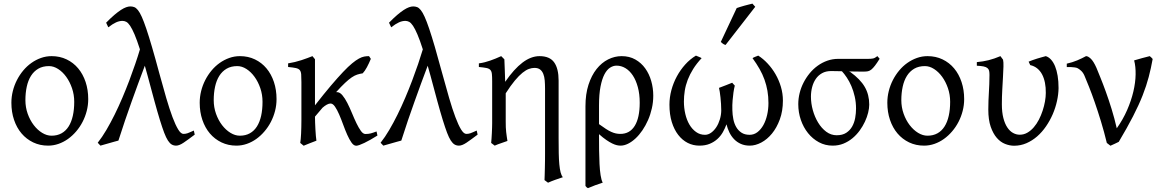

<svg xmlns="http://www.w3.org/2000/svg" viewBox="-20 -772 6285 1037"><path d="M380.9 -222.2Q380.9 -260.7 368.9 -295.7Q356.9 -330.6 337.6 -357.2Q318.4 -383.8 293.9 -399.4Q269.5 -415 244.6 -415Q210.9 -415 186.8 -400.9Q162.6 -386.7 147.2 -362.1Q131.8 -337.4 124.5 -303.7Q117.2 -270 117.2 -231Q117.2 -192.4 129.6 -157.5Q142.1 -122.6 162.4 -96.2Q182.6 -69.8 207.8 -54.4Q232.9 -39.1 258.3 -39.1Q289.1 -39.1 312.3 -52Q335.4 -64.9 350.6 -88.9Q365.7 -112.8 373.3 -146.5Q380.9 -180.2 380.9 -222.2ZM456.5 -236.8Q456.5 -204.1 448.5 -172.9Q440.4 -141.6 426 -113.8Q411.6 -85.9 391.4 -62.3Q371.1 -38.6 347.2 -21.5Q323.2 -4.4 295.9 5.1Q268.6 14.6 239.7 14.6Q195.8 14.6 159.2 -2.9Q122.6 -20.5 96.4 -51.3Q70.3 -82 55.9 -124.5Q41.5 -167 41.5 -216.8Q41.5 -249 49.3 -280.3Q57.1 -311.5 71.5 -339.6Q85.9 -367.7 105.7 -391.4Q125.5 -415 149.7 -432.1Q173.8 -449.2 201.4 -459Q229 -468.8 258.8 -468.8Q303.2 -468.8 339.8 -451.2Q376.5 -433.6 402.3 -402.6Q428.2 -371.6 442.4 -329.1Q456.5 -286.6 456.5 -236.8Z M1031.7 -44.9Q995.1 -17.1 971.4 -1.2Q947.8 14.6 931.2 14.6Q918 14.6 907.5 8.5Q897 2.4 887 -12.9Q877 -28.3 866.7 -55.4Q856.4 -82.5 843.5 -124.3Q830.6 -166 814.5 -224.9Q798.3 -283.7 777.3 -362.8L762.2 -417Q743.7 -368.2 726.1 -320.3Q708.5 -272.5 690.9 -223.1Q673.3 -173.8 655.5 -121.8Q637.7 -69.8 619.6 -12.7Q609.9 -10.3 596.9 -6.6Q584 -2.9 570.3 1Q556.6 4.9 543.9 8.5Q531.2 12.2 522.5 14.6L507.8 -1Q531.7 -31.2 554.7 -70.3Q577.6 -109.4 599.4 -153.3Q621.1 -197.3 641.1 -244.4Q661.1 -291.5 678.5 -337.4Q695.8 -383.3 710.4 -426.3Q725.1 -469.2 735.8 -505.4Q719.7 -555.7 706.8 -585.9Q693.8 -616.2 682.9 -632.6Q671.9 -648.9 661.9 -654.1Q651.9 -659.2 641.6 -659.2Q624.5 -659.2 606.7 -651.1Q588.9 -643.1 564.9 -624.5L553.2 -649.4Q577.6 -674.3 597.4 -691.2Q617.2 -708 633.1 -718.3Q648.9 -728.5 661.4 -732.9Q673.8 -737.3 684.1 -737.3Q695.3 -737.3 705.1 -733.6Q714.8 -730 724.9 -717.5Q734.9 -705.1 745.6 -681.4Q756.3 -657.7 770 -617.4Q783.7 -577.1 801 -517.8Q818.4 -458.5 840.8 -375Q860.4 -302.7 877.9 -242.7Q895.5 -182.6 911.6 -139.6Q927.7 -96.7 942.4 -72.8Q957 -48.8 970.7 -48.8Q976.6 -48.8 981.4 -49.6Q986.3 -50.3 992.4 -52.2Q998.5 -54.2 1006.6 -57.9Q1014.6 -61.5 1026.9 -66.9Z M1397.9 -222.2Q1397.9 -260.7 1386 -295.7Q1374 -330.6 1354.7 -357.2Q1335.4 -383.8 1311 -399.4Q1286.6 -415 1261.7 -415Q1228 -415 1203.9 -400.9Q1179.7 -386.7 1164.3 -362.1Q1148.9 -337.4 1141.6 -303.7Q1134.3 -270 1134.3 -231Q1134.3 -192.4 1146.7 -157.5Q1159.2 -122.6 1179.4 -96.2Q1199.7 -69.8 1224.9 -54.4Q1250 -39.1 1275.4 -39.1Q1306.2 -39.1 1329.3 -52Q1352.5 -64.9 1367.7 -88.9Q1382.8 -112.8 1390.4 -146.5Q1397.9 -180.2 1397.9 -222.2ZM1473.6 -236.8Q1473.6 -204.1 1465.6 -172.9Q1457.5 -141.6 1443.1 -113.8Q1428.7 -85.9 1408.4 -62.3Q1388.2 -38.6 1364.3 -21.5Q1340.3 -4.4 1313 5.1Q1285.6 14.6 1256.8 14.6Q1212.9 14.6 1176.3 -2.9Q1139.6 -20.5 1113.5 -51.3Q1087.4 -82 1073 -124.5Q1058.6 -167 1058.6 -216.8Q1058.6 -249 1066.4 -280.3Q1074.2 -311.5 1088.6 -339.6Q1103 -367.7 1122.8 -391.4Q1142.6 -415 1166.7 -432.1Q1190.9 -449.2 1218.5 -459Q1246.1 -468.8 1275.9 -468.8Q1320.3 -468.8 1356.9 -451.2Q1393.6 -433.6 1419.4 -402.6Q1445.3 -371.6 1459.5 -329.1Q1473.6 -286.6 1473.6 -236.8Z M2018.6 -40Q1998.5 -27.3 1980.7 -17.3Q1962.9 -7.3 1947.8 0Q1932.6 7.3 1921.4 11.2Q1910.2 15.1 1903.8 15.1Q1890.6 15.1 1878.7 -1.7Q1866.7 -18.6 1855.5 -43.9Q1844.2 -69.3 1833.5 -98.9Q1822.8 -128.4 1811.8 -153.8Q1800.8 -179.2 1789.3 -196Q1777.8 -212.9 1765.1 -212.9Q1756.3 -212.9 1745.1 -206.8Q1733.9 -200.7 1722.2 -190.4L1681.2 -142.1Q1681.2 -127.9 1681.9 -109.6Q1682.6 -91.3 1683.6 -72.8Q1684.6 -54.2 1686 -38.1Q1687.5 -22 1689 -12.2Q1682.6 -9.8 1673.8 -6.3Q1665 -2.9 1655.5 0.7Q1646 4.4 1636.7 8.3Q1627.4 12.2 1620.1 15.1L1601.6 0Q1603 -7.8 1604.2 -20.8Q1605.5 -33.7 1606.2 -49.8Q1606.9 -65.9 1607.4 -84.7Q1607.9 -103.5 1607.9 -123V-328.6Q1607.9 -355.5 1606.7 -370.6Q1605.5 -385.7 1598.9 -393.6Q1592.3 -401.4 1577.6 -404.5Q1563 -407.7 1536.1 -410.2V-429.7Q1554.2 -432.6 1572.5 -437Q1590.8 -441.4 1607.9 -447Q1625 -452.6 1640.1 -458.3Q1655.3 -463.9 1667.5 -468.8L1681.2 -452.1V-203.1Q1730 -265.6 1767.3 -309.6Q1804.7 -353.5 1832.8 -383.1Q1860.8 -412.6 1881.6 -429.7Q1902.3 -446.8 1918.5 -455.6Q1934.6 -464.4 1947.5 -466.6Q1960.4 -468.8 1973.1 -468.8Q1976.6 -464.4 1978.5 -460.9L1981.9 -455.6Q1982.4 -454.6 1982.9 -454.1Q1973.1 -430.2 1961.7 -408.9Q1950.2 -387.7 1939 -376Q1922.9 -373.5 1909.2 -369.1Q1895.5 -364.7 1879.6 -354Q1863.8 -343.3 1843.8 -324.5Q1823.7 -305.7 1795.4 -274.4H1799.8Q1815.4 -274.4 1829.3 -257.6Q1843.3 -240.7 1856 -215.8Q1868.7 -190.9 1880.9 -161.4Q1893.1 -131.8 1905 -106.9Q1917 -82 1929 -65.2Q1940.9 -48.3 1953.6 -48.3Q1961.9 -48.3 1968.8 -49.1Q1975.6 -49.8 1982.4 -51.5Q1989.3 -53.2 1996.6 -55.9Q2003.9 -58.6 2013.7 -62Z M2559.6 -44.9Q2522.9 -17.1 2499.3 -1.2Q2475.6 14.6 2459 14.6Q2445.8 14.6 2435.3 8.5Q2424.8 2.4 2414.8 -12.9Q2404.8 -28.3 2394.5 -55.4Q2384.3 -82.5 2371.3 -124.3Q2358.4 -166 2342.3 -224.9Q2326.2 -283.7 2305.2 -362.8L2290 -417Q2271.5 -368.2 2253.9 -320.3Q2236.3 -272.5 2218.8 -223.1Q2201.2 -173.8 2183.3 -121.8Q2165.5 -69.8 2147.5 -12.7Q2137.7 -10.3 2124.8 -6.6Q2111.8 -2.9 2098.1 1Q2084.5 4.9 2071.8 8.5Q2059.1 12.2 2050.3 14.6L2035.6 -1Q2059.6 -31.2 2082.5 -70.3Q2105.5 -109.4 2127.2 -153.3Q2148.9 -197.3 2168.9 -244.4Q2189 -291.5 2206.3 -337.4Q2223.6 -383.3 2238.3 -426.3Q2252.9 -469.2 2263.7 -505.4Q2247.6 -555.7 2234.6 -585.9Q2221.7 -616.2 2210.7 -632.6Q2199.7 -648.9 2189.7 -654.1Q2179.7 -659.2 2169.4 -659.2Q2152.3 -659.2 2134.5 -651.1Q2116.7 -643.1 2092.8 -624.5L2081.1 -649.4Q2105.5 -674.3 2125.2 -691.2Q2145 -708 2160.9 -718.3Q2176.8 -728.5 2189.2 -732.9Q2201.7 -737.3 2211.9 -737.3Q2223.1 -737.3 2232.9 -733.6Q2242.7 -730 2252.7 -717.5Q2262.7 -705.1 2273.4 -681.4Q2284.2 -657.7 2297.9 -617.4Q2311.5 -577.1 2328.9 -517.8Q2346.2 -458.5 2368.7 -375Q2388.2 -302.7 2405.8 -242.7Q2423.3 -182.6 2439.5 -139.6Q2455.6 -96.7 2470.2 -72.8Q2484.9 -48.8 2498.5 -48.8Q2504.4 -48.8 2509.3 -49.6Q2514.2 -50.3 2520.3 -52.2Q2526.4 -54.2 2534.4 -57.9Q2542.5 -61.5 2554.7 -66.9Z M2894 -468.8Q2949.2 -468.8 2973.1 -435.1Q2997.1 -401.4 2997.1 -336.9V-23.9Q2997.1 21 2997.8 55.7Q2998.5 90.3 3001 116Q3003.4 141.6 3007.8 158.7Q3012.2 175.8 3020 185.1Q2999 191.9 2978 199.5Q2957 207 2939.9 214.8L2920.9 200.7Q2921.4 190.9 2921.9 173.1Q2922.4 155.3 2922.9 134.8Q2923.3 114.3 2923.6 94Q2923.8 73.7 2923.8 59.6V-293Q2923.8 -316.9 2922.1 -337.4Q2920.4 -357.9 2914.3 -373Q2908.2 -388.2 2897 -396.7Q2885.7 -405.3 2866.7 -405.3Q2852.5 -405.3 2836.7 -399.7Q2820.8 -394 2802 -378.9Q2783.2 -363.8 2760.7 -336.9Q2738.3 -310.1 2711.4 -268.1V-115.2Q2711.4 -98.1 2711.9 -84.5Q2712.4 -70.8 2713.9 -58.6Q2715.3 -46.4 2717 -34.7Q2718.8 -22.9 2720.7 -10.7Q2704.1 -4.4 2686.8 1.2Q2669.4 6.8 2651.9 14.6L2632.8 0Q2633.8 -9.8 2634.8 -23.7Q2635.7 -37.6 2636.5 -52.5Q2637.2 -67.4 2637.7 -81.8Q2638.2 -96.2 2638.2 -107.4V-332.5Q2638.2 -357.9 2636.7 -372.3Q2635.3 -386.7 2628.4 -394.3Q2621.6 -401.9 2607.2 -404.8Q2592.8 -407.7 2566.4 -410.2V-429.7Q2584 -432.1 2598.9 -436Q2613.8 -439.9 2627.9 -444.8Q2642.1 -449.7 2656.5 -455.6Q2670.9 -461.4 2687 -468.8L2704.1 -451.7Q2705.6 -417.5 2706.5 -390.6L2708.5 -330.1Q2756.3 -399.4 2802.2 -434.1Q2848.1 -468.8 2894 -468.8Z M3215.3 -101.6Q3236.8 -85.9 3252.7 -75.7Q3268.6 -65.4 3281.7 -59.6Q3294.9 -53.7 3306.4 -51.3Q3317.9 -48.8 3330.6 -48.8Q3381.3 -48.8 3408.2 -92.3Q3435.1 -135.7 3435.1 -217.3Q3435.1 -264.2 3425 -301.3Q3415 -338.4 3397.9 -364.3Q3380.9 -390.1 3358.2 -403.8Q3335.4 -417.5 3310.1 -417.5Q3292 -417.5 3274.9 -406.5Q3257.8 -395.5 3244.6 -370.4Q3231.4 -345.2 3223.4 -304.2Q3215.3 -263.2 3215.3 -203.1ZM3508.3 -255.4Q3508.3 -220.2 3500.7 -186.8Q3493.2 -153.3 3480 -123.3Q3466.8 -93.3 3449.5 -67.9Q3432.1 -42.5 3412.4 -24.2Q3392.6 -5.9 3371.8 4.4Q3351.1 14.6 3331.5 14.6Q3322.8 14.6 3311.8 12.2Q3300.8 9.8 3286.6 2.9Q3272.5 -3.9 3254.9 -15.9Q3237.3 -27.8 3215.3 -47.4V-34.7Q3215.3 2.4 3215.8 41Q3216.3 79.6 3218 113.8Q3219.7 147.9 3223.9 174.6Q3228 201.2 3235.4 214.4Q3212.9 221.7 3194.6 228.5Q3176.3 235.4 3155.8 244.1Q3150.4 241.7 3148.2 239.3Q3146 236.8 3142.1 232.4V-197.8Q3142.1 -263.7 3158.4 -314.2Q3174.8 -364.7 3202.1 -399.2Q3229.5 -433.6 3264.6 -451.2Q3299.8 -468.8 3337.4 -468.8Q3379.4 -468.8 3411.4 -450.7Q3443.4 -432.6 3464.8 -402.8Q3486.3 -373 3497.3 -334.5Q3508.3 -295.9 3508.3 -255.4Z M4208.5 -229Q4208.5 -172.4 4191.9 -127.2Q4175.3 -82 4149.4 -50.5Q4123.5 -19 4091.8 -2.2Q4060.1 14.6 4029.8 14.6Q4002.4 14.6 3981.2 5.1Q3960 -4.4 3944.6 -20.5Q3929.2 -36.6 3919.2 -57.4Q3909.2 -78.1 3903.8 -100.6Q3896 -79.1 3884.3 -58.3Q3872.6 -37.6 3855 -21.5Q3837.4 -5.4 3813.5 4.6Q3789.6 14.6 3757.3 14.6Q3723.6 14.6 3694.3 -0.2Q3665 -15.1 3643.1 -43.5Q3621.1 -71.8 3608.4 -112.8Q3595.7 -153.8 3595.7 -206.5Q3595.7 -246.1 3606.2 -285.2Q3616.7 -324.2 3635.7 -359.4Q3654.8 -394.5 3680.9 -423.6Q3707 -452.6 3738.8 -471.7Q3740.7 -470.7 3745.1 -469Q3749.5 -467.3 3754.2 -465.3Q3758.8 -463.4 3763.2 -461.4Q3767.6 -459.5 3769.5 -458Q3742.2 -428.7 3723.9 -399.4Q3705.6 -370.1 3694.3 -340.8Q3683.1 -311.5 3678.5 -282.2Q3673.8 -252.9 3673.8 -223.6Q3673.8 -189 3681.4 -156.5Q3689 -124 3703.6 -99.1Q3718.3 -74.2 3739.5 -59.1Q3760.7 -43.9 3787.6 -43.9Q3805.2 -43.9 3821 -55.4Q3836.9 -66.9 3848.9 -85.2Q3860.8 -103.5 3867.9 -127Q3875 -150.4 3875.5 -174.3Q3875.5 -192.4 3874.3 -210.9Q3873 -229.5 3871.3 -246.3Q3869.6 -263.2 3867.4 -276.6Q3865.2 -290 3863.3 -297.4Q3884.3 -305.2 3901.6 -312Q3918.9 -318.8 3934.6 -325.2Q3936.5 -322.8 3939 -320.1Q3941.4 -317.4 3943.8 -314.9Q3946.3 -312.5 3948.7 -309.6Q3944.3 -292.5 3941.4 -272Q3939 -254.4 3936.8 -230Q3934.6 -205.6 3935.5 -177.2Q3936 -152.8 3940.7 -128.9Q3945.3 -105 3956.1 -86.2Q3966.8 -67.4 3984.4 -55.7Q4002 -43.9 4028.8 -43.9Q4052.2 -43.9 4071 -58.3Q4089.8 -72.8 4103 -96.4Q4116.2 -120.1 4123.3 -151.1Q4130.4 -182.1 4130.4 -215.3Q4130.4 -250.5 4125 -281.5Q4119.6 -312.5 4109.1 -341.8Q4098.6 -371.1 4082.5 -399.4Q4066.4 -427.7 4044.4 -458Q4046.4 -459.5 4050.8 -461.7Q4055.2 -463.9 4059.8 -465.6Q4064.5 -467.3 4068.6 -469Q4072.8 -470.7 4075.2 -471.7Q4102.1 -454.6 4126.2 -428.7Q4150.4 -402.8 4168.7 -371.1Q4187 -339.4 4197.8 -303Q4208.5 -266.6 4208.5 -229ZM3898.9 -529.3Q3895 -530.3 3892.1 -531.5Q3889.2 -532.7 3886.2 -534.7Q3883.3 -536.6 3880.4 -539.1Q3877.4 -541.5 3873 -545.4L3959 -728.5Q3966.8 -731.4 3977.5 -734.6Q3988.3 -737.8 4000 -741.2Q4011.7 -744.6 4023.2 -747.3Q4034.7 -750 4043.9 -752.4L4059.1 -735.4Z M4603.5 -185.5Q4603.5 -219.7 4596.4 -250.5Q4589.4 -281.2 4578.4 -306.9Q4567.4 -332.5 4553.7 -353Q4540 -373.5 4527.3 -387.2Q4507.8 -387.7 4492.2 -387.9Q4476.6 -388.2 4468.3 -388.2Q4440.4 -388.2 4419.9 -376.7Q4399.4 -365.2 4386.2 -345.9Q4373 -326.7 4366.5 -301.8Q4359.9 -276.9 4359.9 -250Q4359.9 -213.9 4370.1 -177Q4380.4 -140.1 4398.7 -109.9Q4417 -79.6 4442.6 -60.5Q4468.3 -41.5 4499 -41.5Q4530.3 -41.5 4550.5 -54.7Q4570.8 -67.9 4582.5 -88.6Q4594.2 -109.4 4598.9 -135Q4603.5 -160.6 4603.5 -185.5ZM4731 -454.6Q4716.3 -431.2 4705.8 -417.5Q4695.3 -403.8 4686.3 -396.5Q4677.2 -389.2 4668 -387.2Q4658.7 -385.3 4646 -385.3Q4630.4 -385.3 4609.1 -385.5Q4587.9 -385.7 4564.9 -386.2L4572.3 -383.3Q4626.5 -344.2 4650.6 -302.5Q4674.8 -260.7 4674.8 -207Q4674.8 -187.5 4668.9 -163.6Q4663.1 -139.6 4651.6 -115Q4640.1 -90.3 4623.3 -67.1Q4606.4 -43.9 4584.5 -25.6Q4562.5 -7.3 4535.6 3.7Q4508.8 14.6 4477.1 14.6Q4437 14.6 4403.1 -3.7Q4369.1 -22 4344.2 -53Q4319.3 -84 4305.4 -124.5Q4291.5 -165 4291.5 -209.5Q4291.5 -239.3 4298.8 -269Q4306.2 -298.8 4320.1 -325.9Q4334 -353 4353.3 -376.5Q4372.6 -399.9 4396.7 -417.2Q4420.9 -434.6 4448.7 -444.3Q4476.6 -454.1 4507.3 -454.1H4656.7Q4671.4 -454.1 4680.2 -454.3Q4689 -454.6 4695.1 -456.1Q4701.2 -457.5 4706.3 -460.4Q4711.4 -463.4 4718.8 -468.8Z M5111.8 -222.2Q5111.8 -260.7 5099.9 -295.7Q5087.9 -330.6 5068.6 -357.2Q5049.3 -383.8 5024.9 -399.4Q5000.5 -415 4975.6 -415Q4941.9 -415 4917.7 -400.9Q4893.6 -386.7 4878.2 -362.1Q4862.8 -337.4 4855.5 -303.7Q4848.1 -270 4848.1 -231Q4848.1 -192.4 4860.6 -157.5Q4873 -122.6 4893.3 -96.2Q4913.6 -69.8 4938.7 -54.4Q4963.9 -39.1 4989.3 -39.1Q5020 -39.1 5043.2 -52Q5066.4 -64.9 5081.5 -88.9Q5096.7 -112.8 5104.2 -146.5Q5111.8 -180.2 5111.8 -222.2ZM5187.5 -236.8Q5187.5 -204.1 5179.4 -172.9Q5171.4 -141.6 5157 -113.8Q5142.6 -85.9 5122.3 -62.3Q5102.1 -38.6 5078.1 -21.5Q5054.2 -4.4 5026.9 5.1Q4999.5 14.6 4970.7 14.6Q4926.8 14.6 4890.1 -2.9Q4853.5 -20.5 4827.4 -51.3Q4801.3 -82 4786.9 -124.5Q4772.5 -167 4772.5 -216.8Q4772.5 -249 4780.3 -280.3Q4788.1 -311.5 4802.5 -339.6Q4816.9 -367.7 4836.7 -391.4Q4856.4 -415 4880.6 -432.1Q4904.8 -449.2 4932.4 -459Q4960 -468.8 4989.7 -468.8Q5034.2 -468.8 5070.8 -451.2Q5107.4 -433.6 5133.3 -402.6Q5159.2 -371.6 5173.3 -329.1Q5187.5 -286.6 5187.5 -236.8Z M5697.3 -296.4Q5696.8 -262.2 5688.7 -225.8Q5680.7 -189.5 5665.8 -155Q5650.9 -120.6 5629.6 -89.6Q5608.4 -58.6 5581.8 -35.4Q5555.2 -12.2 5523.7 1.5Q5492.2 15.1 5457 15.1Q5433.6 15.1 5408.7 5.4Q5383.8 -4.4 5363.8 -27.3Q5343.8 -50.3 5330.8 -87.6Q5317.9 -125 5317.9 -180.2Q5317.9 -206.1 5318.8 -228.3Q5319.8 -250.5 5321 -272.5Q5322.3 -294.4 5323.2 -317.4Q5324.2 -340.3 5324.2 -367.2Q5324.2 -380.4 5322.3 -389.4Q5320.3 -398.4 5313.2 -404.3Q5306.2 -410.2 5292.7 -413.1Q5279.3 -416 5255.9 -417V-436.5Q5289.6 -439.5 5319.8 -447Q5350.1 -454.6 5383.3 -468.8L5397.5 -449.7Q5400.4 -437 5399.7 -413.1Q5398.9 -389.2 5397.2 -357.2Q5395.5 -325.2 5393.3 -287.1Q5391.1 -249 5391.1 -209Q5391.1 -165.5 5399.2 -134.5Q5407.2 -103.5 5420.7 -83.5Q5434.1 -63.5 5451.4 -54Q5468.8 -44.4 5487.8 -44.4Q5509.8 -44.4 5528.8 -55.4Q5547.9 -66.4 5563.5 -84.5Q5579.1 -102.5 5591.1 -125.7Q5603 -148.9 5611.3 -174.1Q5619.6 -199.2 5624 -224.1Q5628.4 -249 5628.4 -270Q5628.9 -299.8 5623.8 -325.2Q5618.7 -350.6 5608.4 -370.1Q5598.1 -389.6 5582 -402.6Q5565.9 -415.5 5544.4 -420.4L5535.6 -439Q5544.9 -442.9 5556.9 -447.3Q5568.8 -451.7 5581.8 -455.6Q5594.7 -459.5 5606.9 -462.9Q5619.1 -466.3 5628.4 -468.8Q5644 -463.9 5656.7 -450Q5669.4 -436 5678.5 -414.1Q5687.5 -392.1 5692.4 -362.5Q5697.3 -333 5697.3 -296.4Z M6205.6 -453.6Q6196.8 -403.8 6184.3 -356.4Q6171.9 -309.1 6151.4 -256.8Q6130.9 -204.6 6099.6 -143.8Q6068.4 -83 6022.5 -5.9Q6014.6 -1.5 6000.7 4.6Q5986.8 10.7 5977.5 15.1L5958 0Q5943.4 -60.5 5926.3 -116.5Q5909.2 -172.4 5892.8 -219.5Q5876.5 -266.6 5861.8 -303.2Q5847.2 -339.8 5837.4 -362.8Q5830.1 -379.9 5818.8 -390.1Q5807.6 -400.4 5798.8 -404.3Q5793.5 -406.7 5783.7 -408Q5773.9 -409.2 5764.6 -409.7Q5753.4 -410.2 5741.7 -409.7V-428.2Q5772.5 -435.1 5798.3 -446Q5824.2 -457 5845.7 -468.8Q5856.9 -468.8 5871.6 -454.8Q5886.2 -440.9 5901.9 -405.8Q5909.7 -386.7 5923.3 -353.3Q5937 -319.8 5952.6 -276.6Q5968.3 -233.4 5983.9 -182.9Q5999.5 -132.3 6011.7 -79.1Q6045.4 -126.5 6067.6 -177.5Q6089.8 -228.5 6101.3 -277.3Q6112.8 -326.2 6113.5 -369.6Q6114.3 -413.1 6105.5 -445.8Q6127.9 -452.6 6149.2 -458.3Q6170.4 -463.9 6189.9 -468.8Q6193.8 -466.3 6198.5 -461.2Q6203.1 -456.1 6205.6 -453.6Z"/></svg>

Font: Noto Serif Devanagari
Style: Regular
Weight: 400
Designer: Monotype Design Team
Foundry: Monotype Imaging Inc.
Version: Version 1.01